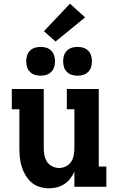

<svg xmlns="http://www.w3.org/2000/svg" viewBox="-20 -1012 640 1040"><path d="M246 8Q220 8 195 0.5Q170 -7 151 -23.5Q132 -40 118.5 -62.5Q105 -85 97.5 -109.5Q90 -134 87.5 -159Q85 -184 85 -210V-420H44V-530H217V-210Q217 -191 220.5 -171.5Q224 -152 234.5 -136Q245 -120 263 -111Q281 -102 300 -102Q319 -102 337 -111Q355 -120 365.5 -136Q376 -152 379.5 -171.5Q383 -191 383 -210V-420H342V-530H515V-110H556V0H383V-82Q374 -62 360.5 -44.5Q347 -27 328.5 -15Q310 -3 288.5 2.5Q267 8 246 8ZM400 -602Q384 -602 369 -606.5Q354 -611 342.5 -622.5Q331 -634 326.5 -649Q322 -664 322 -680Q322 -696 326.5 -711Q331 -726 342.5 -737.5Q354 -749 369 -753.5Q384 -758 400 -758Q416 -758 431 -753.5Q446 -749 457.5 -737.5Q469 -726 473.5 -711Q478 -696 478 -680Q478 -664 473.5 -649Q469 -634 457.5 -622.5Q446 -611 431 -606.5Q416 -602 400 -602ZM200 -602Q184 -602 169 -606.5Q154 -611 142.5 -622.5Q131 -634 126.5 -649Q122 -664 122 -680Q122 -696 126.5 -711Q131 -726 142.5 -737.5Q154 -749 169 -753.5Q184 -758 200 -758Q216 -758 231 -753.5Q246 -749 257.5 -737.5Q269 -726 273.5 -711Q278 -696 278 -680Q278 -664 273.5 -649Q269 -634 257.5 -622.5Q246 -611 231 -606.5Q216 -602 200 -602ZM281 -787 218 -843 359 -992 441 -918Z"/></svg>

Font: Iosevka Slab XBdEx
Style: Regular
Weight: 800
Width: 7
Monospace: yes
Designer: Belleve Invis
Foundry: Belleve Invis
Version: Version 11.1.0; ttfautohint (v1.8.3)